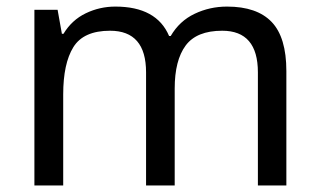

<svg xmlns="http://www.w3.org/2000/svg" viewBox="-20 -566 975 586"><path d="M672.9 -545.9Q764.2 -545.9 809.1 -499Q854 -452.1 854 -349.1V0H767.1V-345.2Q767.1 -472.2 658.2 -472.2Q580.1 -472.2 546.6 -427Q513.2 -381.8 513.2 -295.9V0H425.8V-345.2Q425.8 -472.2 315.9 -472.2Q234.9 -472.2 203.9 -422.1Q172.9 -372.1 172.9 -277.8V0H85V-536.1H155.8L168.9 -462.9H173.8Q199.2 -504.9 241.7 -525.4Q284.2 -545.9 332 -545.9Q458 -545.9 496.1 -456.1H501Q527.8 -502 574 -523.9Q620.1 -545.9 672.9 -545.9Z"/></svg>

Font: Defago Noto Sans
Style: Regular
Weight: 400
Designer: John M. Durdin
Foundry: Lao IT Dev Co., Ltd.
Version: Version 1.000 2007 initial release